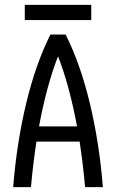

<svg xmlns="http://www.w3.org/2000/svg" viewBox="-20 -770 478 790"><path d="M34.2 0Q48.8 -182.6 87.9 -345.2Q127 -507.8 187.5 -627.9H250Q310.5 -507.8 349.6 -345.2Q388.7 -182.6 403.3 0H330.1Q322.3 -89.8 307.6 -187.5H129.9Q115.2 -89.8 107.4 0ZM296.9 -250Q265.6 -418.9 218.8 -538.1Q171.9 -418.9 140.6 -250ZM82 -687.5V-750H355.5V-687.5Z"/></svg>

Font: Sudo Variable
Style: Regular
Weight: 400
Monospace: yes
Designer: Jens Kutilek
Foundry: Jens Kutilek
Version: Version 0.040